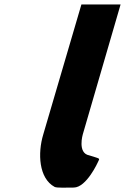

<svg xmlns="http://www.w3.org/2000/svg" viewBox="-20 -845 563 865"><path d="M346.8 -825 175.1 -240C149.1 -154.6 154.6 -41.6 226 -3C235.8 2.3 280.1 0 312.2 0C370 -0.3 421.3 -115 421.3 -115C429.8 -134 434.7 -128 382.2 -145C327.7 -154.7 353.1 -240 353.1 -240L523.3 -825Z"/></svg>

Font: Hussar
Style: BdOblThree
Weight: 700
Foundry: Cannot Into Space Fonts
Version: Version 2.00